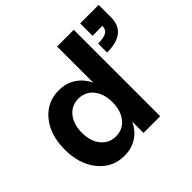

<svg xmlns="http://www.w3.org/2000/svg" viewBox="-170 -892 1100 1100"><g transform="rotate(-45 380.0 -342.0)"><path d="M601.1 -545.9Q648.4 -545.9 669.2 -558.6Q689.9 -571.3 689.9 -600.1H609.9V-700.2H759.8V-600.1Q759.8 -473.1 601.1 -473.1ZM253.9 16.1Q157.7 16.1 96.9 -58.6Q36.1 -133.3 36.1 -251Q36.1 -368.7 95.9 -442.4Q155.8 -516.1 252 -516.1Q310.1 -516.1 354.2 -487.5Q398.4 -459 422.9 -407.2V-700.2H558.1V0H422.9V-91.8Q399.4 -40.5 355.7 -12.2Q312 16.1 253.9 16.1ZM208 -139.2Q242.2 -97.2 297.9 -97.2Q353.5 -97.2 387.7 -139.2Q421.9 -181.2 421.9 -250Q421.9 -318.8 387.7 -360.8Q353.5 -402.8 297.9 -402.8Q242.2 -402.8 208 -360.8Q173.8 -318.8 173.8 -250Q173.8 -181.2 208 -139.2Z"/></g></svg>

Font: Uncut Sans
Style: Bold
Weight: 700
Designer: Kasper Nordkvist
Foundry: UNCUT.wtf
Version: Version 1.304;Glyphs 3.2 (3246)